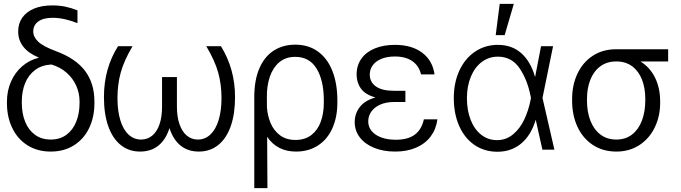

<svg xmlns="http://www.w3.org/2000/svg" viewBox="-20 -767 3491 984"><path d="M248 -739.3Q283.7 -739.3 314.5 -732.9Q345.2 -726.6 377 -713.9V-648.4Q349.1 -659.7 315.7 -667.7Q282.2 -675.8 250 -675.8Q202.1 -675.8 176.3 -657Q150.4 -638.2 150.4 -605.5Q150.4 -578.1 175.5 -553.7Q200.7 -529.3 266.6 -504.9Q368.2 -467.3 416 -403.6Q463.9 -339.8 463.9 -246.1V-238.3Q463.9 -167 436.8 -110.6Q409.7 -54.2 358.9 -22.2Q308.1 9.8 240.2 9.8Q171.9 9.8 121.1 -22.2Q70.3 -54.2 43 -110.6Q15.6 -167 15.6 -238.3V-246.1Q15.6 -302.2 36.6 -349.4Q57.6 -396.5 94.5 -428Q131.3 -459.5 177.7 -470.7V-472.7Q127 -493.2 100.1 -526.9Q73.2 -560.5 73.2 -605.5Q73.2 -646.5 94.2 -676.5Q115.2 -706.5 154.5 -722.9Q193.8 -739.3 248 -739.3ZM240.2 -51.8Q287.1 -51.8 320.3 -76.2Q353.5 -100.6 370.6 -143.1Q387.7 -185.5 387.7 -239.3V-247.1Q387.7 -289.6 370.6 -327.9Q353.5 -366.2 320.8 -394.8Q288.1 -423.3 243.2 -436.5Q193.8 -433.6 159.9 -408.2Q126 -382.8 108.9 -341.1Q91.8 -299.3 91.8 -247.1V-239.3Q91.8 -185.5 108.9 -143.1Q126 -100.6 159.4 -76.2Q192.9 -51.8 240.2 -51.8Z M582 -264.6Q582 -198.7 596.7 -150.9Q611.3 -103 638.7 -77.4Q666 -51.8 703.1 -51.8Q735.8 -51.8 760 -71.8Q784.2 -91.8 797.4 -129.6Q810.5 -167.5 810.5 -220.7V-372.1H886.7V-220.7Q886.7 -168 900.1 -129.9Q913.6 -91.8 937.7 -71.8Q961.9 -51.8 994.1 -51.8Q1030.8 -51.8 1058.1 -77.4Q1085.4 -103 1100.3 -151.1Q1115.2 -199.2 1115.2 -264.6Q1115.2 -334.5 1098.1 -395.5Q1081.1 -456.5 1037.1 -530.3H1112.3Q1184.6 -413.6 1184.6 -269.5Q1184.6 -182.6 1162.4 -119.9Q1140.1 -57.1 1098.4 -23.7Q1056.6 9.8 999 9.8Q943.4 9.8 905.3 -21Q867.2 -51.8 848.6 -110.4Q830.1 -51.8 792 -21Q753.9 9.8 698.2 9.8Q640.6 9.8 598.9 -23.7Q557.1 -57.1 534.9 -119.9Q512.7 -182.6 512.7 -269.5Q512.7 -416 585 -530.3H659.2Q615.7 -456.5 598.9 -395.5Q582 -334.5 582 -264.6Z M1493.2 -538.1Q1561 -538.1 1609.6 -502.9Q1658.2 -467.8 1683.6 -403.1Q1709 -338.4 1709 -252V-241.2Q1709 -167.5 1683.8 -110.6Q1658.7 -53.7 1610.6 -22Q1562.5 9.8 1497.1 9.8Q1400.4 9.8 1349.1 -65.9L1350.6 197.3H1283.2V-269.5Q1283.2 -356 1309.1 -416.3Q1335 -476.6 1382.3 -507.3Q1429.7 -538.1 1493.2 -538.1ZM1348.1 -215.8Q1351.1 -173.3 1367.2 -135.5Q1383.3 -97.7 1415 -73.7Q1446.8 -49.8 1494.1 -49.8Q1543 -49.8 1575.4 -74.7Q1607.9 -99.6 1623.8 -142.8Q1639.6 -186 1639.6 -241.2V-252Q1639.6 -354.5 1602.8 -415Q1565.9 -475.6 1493.2 -475.6Q1443.8 -475.6 1411.1 -447.8Q1378.4 -419.9 1362.8 -373.5Q1347.2 -327.1 1347.7 -270.5Z M1904.3 -267.6Q1852.5 -281.7 1830.1 -312.7Q1807.6 -343.8 1807.6 -384.8Q1807.6 -431.6 1832 -466.1Q1856.4 -500.5 1900.9 -518.8Q1945.3 -537.1 2003.9 -537.1Q2089.8 -537.1 2143.3 -497.3Q2196.8 -457.5 2207 -385.7H2137.7Q2127.9 -429.2 2093.5 -453.4Q2059.1 -477.5 2003.9 -477.5Q1965.3 -477.5 1936.3 -466.1Q1907.2 -454.6 1891.4 -433.8Q1875.5 -413.1 1875 -385.7Q1875 -346.2 1906.5 -324Q1938 -301.8 1997.1 -301.8H2057.6V-244.1H1997.1Q1959 -244.1 1929.4 -231.2Q1899.9 -218.3 1883.5 -195.8Q1867.2 -173.3 1867.2 -144.5Q1867.2 -116.7 1884.8 -95.5Q1902.3 -74.2 1934.3 -62.5Q1966.3 -50.8 2008.8 -50.8Q2070.8 -50.8 2106 -77.1Q2141.1 -103.5 2152.3 -155.3H2221.7Q2215.3 -105.5 2187.5 -68.1Q2159.7 -30.8 2113 -10.5Q2066.4 9.8 2005.9 9.8Q1944.8 9.8 1897.7 -9.3Q1850.6 -28.3 1824.2 -62.7Q1797.9 -97.2 1797.9 -141.6Q1797.9 -184.1 1823.5 -218Q1849.1 -252 1904.3 -267.6Z M2305.7 -264.6Q2305.7 -343.8 2334.5 -405.8Q2363.3 -467.8 2414.8 -502.4Q2466.3 -537.1 2531.2 -537.1Q2604 -537.1 2651.9 -494.1Q2699.7 -451.2 2721.7 -374H2722.7L2752.9 -530.3H2814.5L2760.3 -265.1L2821.3 0H2759.8L2725.6 -153.3Q2701.7 -73.7 2651.1 -31.5Q2600.6 10.7 2529.3 10.7Q2462.4 10.7 2411.6 -24.2Q2360.8 -59.1 2333.3 -121.6Q2305.7 -184.1 2305.7 -264.6ZM2527.3 -48.8Q2573.7 -48.8 2609.4 -78.4Q2645 -107.9 2667 -154.8Q2689 -201.7 2699.2 -254.9L2701.2 -265.1L2699.2 -274.4Q2683.1 -357.9 2642.8 -417.2Q2602.5 -476.6 2531.2 -476.6Q2485.4 -476.6 2449.5 -449.7Q2413.6 -422.9 2393.3 -374.3Q2373 -325.7 2373 -263.7Q2373 -201.7 2392.1 -152.8Q2411.1 -104 2446.3 -76.4Q2481.4 -48.8 2527.3 -48.8ZM2541 -747.1H2613.3L2566.4 -586.9H2520.5Z M3137.7 -514.6H3404.3V-452.1H3262.2Q3311 -421.9 3337.2 -368.9Q3363.3 -315.9 3363.3 -247.1V-239.3Q3363.3 -171.4 3335.9 -114.5Q3308.6 -57.6 3257.6 -23.9Q3206.5 9.8 3138.7 9.8Q3070.3 9.8 3018.8 -23.9Q2967.3 -57.6 2939.7 -116.9Q2912.1 -176.3 2912.1 -251V-259.8Q2912.1 -332 2939.7 -390.1Q2967.3 -448.2 3018.3 -481.4Q3069.3 -514.6 3137.7 -514.6ZM3138.7 -51.8Q3186.5 -51.8 3220 -78.1Q3253.4 -104.5 3270.3 -150.1Q3287.1 -195.8 3287.1 -252.9V-260.7Q3287.1 -314.9 3270.5 -358.2Q3253.9 -401.4 3220.5 -426.8Q3187 -452.1 3138.7 -452.1Q3089.8 -452.1 3056.2 -426.8Q3022.5 -401.4 3005.4 -357.9Q2988.3 -314.5 2988.3 -259.8V-251Q2988.3 -194.8 3005.4 -149.7Q3022.5 -104.5 3056.4 -78.1Q3090.3 -51.8 3138.7 -51.8Z"/></svg>

Font: Pretendard Std Light
Style: Regular
Weight: 300
Designer: Base glyphs from Inter by Rasmus Andersson; Hangeul glyphs from Noto Sans CJK(Source Han Sans) by Jang Soo-young and Kan
Foundry: Kil Hyung-jin
Version: Version 1.309